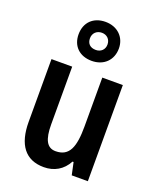

<svg xmlns="http://www.w3.org/2000/svg" viewBox="-153 -918 836 1019"><g transform="rotate(20 265.0 -408.5)"><path d="M265 -607C333 -607 379 -652 379 -718C379 -783 331 -827 265 -827C196 -827 152 -783 152 -716C152 -650 196 -607 265 -607ZM266 -669C233 -669 216 -688 216 -717C216 -746 237 -766 266 -766C295 -766 315 -746 315 -717C315 -688 294 -669 266 -669ZM465 -543H349V-267C349 -152 327 -91 249 -91C200 -91 179 -132 179 -217V-543H62V-189C62 -61 114 10 219 10C277 10 325 -17 353 -70H359L374 0H465Z"/></g></svg>

Font: Noto Sans Khmer Condensed SemiBold
Style: Regular
Weight: 600
Width: 3
Designer: Danh Hong and the Monotype Design Team
Foundry: Monotype Imaging Inc.
Version: Version 2.004